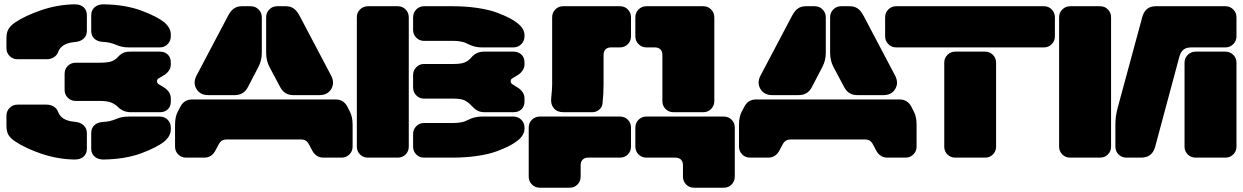

<svg xmlns="http://www.w3.org/2000/svg" viewBox="-20 -729 5748 888"><path d="M381.8 -659.2V-585.9Q381.8 -564 366.5 -550Q351.1 -536.1 323.2 -534.2Q264.2 -528.8 249 -488.8Q243.7 -473.6 229.5 -464.4Q215.3 -455.1 194.8 -455.1H61Q39.6 -455.1 24.7 -469.7Q9.8 -484.4 9.8 -505.9V-551.8Q9.8 -578.6 19.3 -594.7Q28.8 -610.8 49.8 -625Q97.7 -657.2 172.1 -682.4Q246.6 -707.5 323.2 -709Q351.6 -709.5 366.7 -695.6Q381.8 -681.6 381.8 -659.2ZM456.1 -535.2Q431.2 -536.6 416.5 -550Q401.9 -563.5 401.9 -585.9V-659.2Q401.9 -681.2 417.2 -695.1Q432.6 -709 459 -709Q559.6 -707.5 634.5 -679.7Q709.5 -651.9 744.1 -622.1Q770 -597.7 770 -568.8V-561Q770 -539.6 755.4 -524.7Q740.7 -509.8 719.2 -509.8H573.2Q543.5 -509.8 516.1 -522Q486.8 -534.2 456.1 -535.2ZM278.8 -313V-388.2Q278.8 -409.7 293.7 -424.3Q308.6 -439 330.1 -439H441.9Q477.5 -439 495.1 -445.1Q512.7 -451.2 524.9 -464.8Q537.1 -478.5 549.8 -484.4Q562.5 -490.2 583 -490.2H719.2Q741.7 -490.2 755.9 -476.8Q770 -463.4 770 -439.9V-432.1Q770 -404.3 744.1 -384.8L714.8 -367.2Q706.1 -362.8 706.1 -353.5Q706.1 -344.2 714.8 -338.9Q733.4 -328.6 744.1 -320.8Q770 -301.3 770 -273.9V-259.8Q770 -236.3 755.9 -223.1Q741.7 -210 719.2 -210H585.9Q549.8 -210 525.9 -233.9Q512.2 -247.6 493.7 -254.9Q475.1 -262.2 441.9 -262.2H330.1Q308.6 -262.2 293.7 -276.9Q278.8 -291.5 278.8 -313ZM381.8 -113.8V-41Q381.8 -18.6 366.7 -4.6Q351.6 9.3 323.2 8.8Q246.6 7.3 172.1 -17.8Q97.7 -43 49.8 -75.2Q28.3 -89.4 19 -105.2Q9.8 -121.1 9.8 -147.9V-193.8Q9.8 -215.3 24.7 -230.2Q39.6 -245.1 61 -245.1H194.8Q215.3 -245.1 229.5 -235.6Q243.7 -226.1 249 -210.9Q263.7 -171.4 323.2 -166Q350.6 -164.1 366.2 -149.9Q381.8 -135.7 381.8 -113.8ZM456.1 -165Q486.8 -166 516.1 -178.2Q542.5 -189.9 573.2 -189.9H719.2Q740.7 -189.9 755.4 -175.3Q770 -160.6 770 -139.2V-130.9Q770 -102.5 744.1 -78.1Q709.5 -48.3 634.5 -20.5Q559.6 7.3 459 8.8Q432.6 8.8 417.2 -5.1Q401.9 -19 401.9 -41V-113.8Q401.9 -136.2 416.5 -149.9Q431.2 -163.6 456.1 -165Z M1098.6 -700.2H1139.6Q1161.1 -700.2 1176 -685.3Q1190.9 -670.4 1190.9 -648.9V-484.9Q1190.9 -449.2 1174.8 -418.9L1126 -325.2Q1106.9 -289.1 1065.9 -289.1H942.9Q905.8 -289.1 888.7 -317.4Q871.6 -345.7 888.7 -378.9L1034.7 -655.8Q1046.9 -679.2 1062 -689.7Q1077.1 -700.2 1098.6 -700.2ZM1261.7 -700.2H1301.8Q1323.2 -700.2 1338.4 -689.7Q1353.5 -679.2 1365.7 -655.8L1511.7 -378.9Q1528.8 -345.7 1512 -317.4Q1495.1 -289.1 1458 -289.1H1335.9Q1296.4 -289.1 1276.9 -324.2L1226.6 -418.9Q1210.9 -448.2 1210.9 -484.9V-648.9Q1210.9 -670.4 1225.6 -685.3Q1240.2 -700.2 1261.7 -700.2ZM868.7 -269H1531.7Q1568.8 -269 1585.9 -236.8L1598.6 -211.9Q1610.8 -188.5 1610.8 -151.9V-50.8Q1610.8 -29.3 1595.9 -14.6Q1581.1 0 1559.6 0H1475.6Q1441.4 0 1423.8 -33.2L1410.6 -58.1Q1403.8 -71.8 1395 -77.9Q1386.2 -84 1370.6 -84H1029.8Q1014.2 -84 1005.4 -77.9Q996.6 -71.8 989.7 -58.1L976.6 -33.2Q959 0 924.8 0H840.8Q819.3 0 804.4 -14.6Q789.6 -29.3 789.6 -50.8V-151.9Q789.6 -188.5 801.8 -211.9L814.9 -236.8Q832 -269 868.7 -269Z M1819.8 0H1681.6Q1660.2 0 1645.3 -14.6Q1630.4 -29.3 1630.4 -50.8V-648.9Q1630.4 -670.4 1645.3 -685.3Q1660.2 -700.2 1681.6 -700.2H1819.8Q1841.3 -700.2 1856 -685.3Q1870.6 -670.4 1870.6 -648.9V-50.8Q1870.6 -29.3 1856 -14.6Q1841.3 0 1819.8 0ZM2077.6 -540H1941.4Q1919.9 -540 1905.3 -554.7Q1890.6 -569.3 1890.6 -590.8V-648.9Q1890.6 -670.4 1905.3 -685.3Q1919.9 -700.2 1941.4 -700.2H2072.8Q2135.3 -700.2 2189 -692.1Q2242.7 -684.1 2278.8 -670.4Q2314.9 -656.7 2336.7 -645.3Q2358.4 -633.8 2374.5 -621.1Q2405.8 -595.7 2405.8 -566.9V-561Q2405.8 -539.6 2390.9 -524.7Q2376 -509.8 2354.5 -509.8H2206.5Q2176.8 -509.8 2147.5 -523.9Q2135.3 -529.8 2130.1 -532Q2125 -534.2 2110.4 -537.1Q2095.7 -540 2077.6 -540ZM1890.6 -324.2V-381.8Q1890.6 -403.3 1905.3 -418.2Q1919.9 -433.1 1941.4 -433.1H2077.6Q2112.3 -433.1 2129.6 -440.4Q2147 -447.8 2159.7 -462.9Q2182.1 -490.2 2218.8 -490.2H2354.5Q2377 -490.2 2391.4 -476.8Q2405.8 -463.4 2405.8 -439.9V-432.1Q2405.8 -404.8 2379.4 -384.8L2350.6 -367.2Q2341.8 -362.8 2341.8 -353.5Q2341.8 -344.2 2350.6 -338.9Q2366.7 -329.6 2379.4 -320.8Q2405.8 -300.8 2405.8 -273.9V-259.8Q2405.8 -236.3 2391.4 -223.1Q2377 -210 2354.5 -210H2221.7Q2201.7 -210 2188 -217.5Q2174.3 -225.1 2160.6 -240.2Q2145.5 -256.8 2128.4 -264.9Q2111.3 -272.9 2077.6 -272.9H1941.4Q1919.9 -272.9 1905.3 -287.8Q1890.6 -302.7 1890.6 -324.2ZM1941.4 -160.2H2077.6Q2095.7 -160.2 2110.1 -162.8Q2124.5 -165.5 2130.4 -168Q2136.2 -170.4 2147.5 -175.8Q2176.8 -189.9 2206.5 -189.9H2354.5Q2376 -189.9 2390.9 -175.3Q2405.8 -160.6 2405.8 -139.2V-132.8Q2405.8 -104.5 2374.5 -79.1Q2358.4 -66.4 2336.7 -54.9Q2314.9 -43.5 2278.8 -29.8Q2242.7 -16.1 2189 -8.1Q2135.3 0 2072.8 0H1941.4Q1919.9 0 1905.3 -14.6Q1890.6 -29.3 1890.6 -50.8V-108.9Q1890.6 -130.4 1905.3 -145.3Q1919.9 -160.2 1941.4 -160.2Z M2533.7 -336.9V-648.9Q2533.7 -670.4 2548.3 -685.3Q2563 -700.2 2584.5 -700.2H2847.7Q2869.1 -700.2 2883.8 -685.3Q2898.4 -670.4 2898.4 -648.9V-561Q2898.4 -539.6 2883.8 -524.7Q2869.1 -509.8 2847.7 -509.8H2806.6Q2790 -509.8 2780.8 -500.7Q2771.5 -491.7 2771.5 -475.1V-336.9Q2771.5 -294.9 2766.6 -250Q2764.6 -232.4 2750.7 -221.2Q2736.8 -210 2718.8 -210H2586.4Q2557.1 -210 2541.7 -227.8Q2526.4 -245.6 2529.3 -274.9Q2533.7 -317.9 2533.7 -336.9ZM3283.7 -648.9V-261.2Q3283.7 -239.7 3268.8 -224.9Q3253.9 -210 3232.4 -210H3094.7Q3073.2 -210 3058.3 -224.9Q3043.5 -239.7 3043.5 -261.2V-475.1Q3043.5 -491.7 3034.2 -500.7Q3024.9 -509.8 3008.3 -509.8H2969.7Q2948.2 -509.8 2933.3 -524.7Q2918.5 -539.6 2918.5 -561V-648.9Q2918.5 -670.4 2933.3 -685.3Q2948.2 -700.2 2969.7 -700.2H3232.4Q3253.9 -700.2 3268.8 -685.3Q3283.7 -670.4 3283.7 -648.9ZM2476.6 -189.9H2847.7Q2869.1 -189.9 2883.8 -175.3Q2898.4 -160.6 2898.4 -139.2V-50.8Q2898.4 -29.3 2883.8 -14.6Q2869.1 0 2847.7 0H2700.7Q2684.1 0 2674.8 9.3Q2665.5 18.6 2665.5 35.2V87.9Q2665.5 109.4 2650.9 124.3Q2636.2 139.2 2614.7 139.2H2476.6Q2455.1 139.2 2440.2 124.3Q2425.3 109.4 2425.3 87.9V-139.2Q2425.3 -160.6 2440.2 -175.3Q2455.1 -189.9 2476.6 -189.9ZM2918.5 -50.8V-139.2Q2918.5 -160.6 2933.3 -175.3Q2948.2 -189.9 2969.7 -189.9H3327.6Q3349.1 -189.9 3363.8 -175.3Q3378.4 -160.6 3378.4 -139.2V87.9Q3378.4 109.4 3363.8 124.3Q3349.1 139.2 3327.6 139.2H3189.5Q3168 139.2 3153.3 124.3Q3138.7 109.4 3138.7 87.9V35.2Q3138.7 18.6 3129.4 9.3Q3120.1 0 3103.5 0H2969.7Q2948.2 0 2933.3 -14.6Q2918.5 -29.3 2918.5 -50.8Z M3707 -700.2H3748Q3769.5 -700.2 3784.4 -685.3Q3799.3 -670.4 3799.3 -648.9V-484.9Q3799.3 -449.2 3783.2 -418.9L3734.4 -325.2Q3715.3 -289.1 3674.3 -289.1H3551.3Q3514.2 -289.1 3497.1 -317.4Q3480 -345.7 3497.1 -378.9L3643.1 -655.8Q3655.3 -679.2 3670.4 -689.7Q3685.5 -700.2 3707 -700.2ZM3870.1 -700.2H3910.2Q3931.6 -700.2 3946.8 -689.7Q3961.9 -679.2 3974.1 -655.8L4120.1 -378.9Q4137.2 -345.7 4120.4 -317.4Q4103.5 -289.1 4066.4 -289.1H3944.3Q3904.8 -289.1 3885.3 -324.2L3835 -418.9Q3819.3 -448.2 3819.3 -484.9V-648.9Q3819.3 -670.4 3834 -685.3Q3848.6 -700.2 3870.1 -700.2ZM3477.1 -269H4140.1Q4177.2 -269 4194.3 -236.8L4207 -211.9Q4219.2 -188.5 4219.2 -151.9V-50.8Q4219.2 -29.3 4204.3 -14.6Q4189.5 0 4168 0H4084Q4049.8 0 4032.2 -33.2L4019 -58.1Q4012.2 -71.8 4003.4 -77.9Q3994.6 -84 3979 -84H3638.2Q3622.6 -84 3613.8 -77.9Q3605 -71.8 3598.1 -58.1L3585 -33.2Q3567.4 0 3533.2 0H3449.2Q3427.7 0 3412.8 -14.6Q3397.9 -29.3 3397.9 -50.8V-151.9Q3397.9 -188.5 3410.2 -211.9L3423.3 -236.8Q3440.4 -269 3477.1 -269Z M4808.1 -509.8H4125Q4103.5 -509.8 4088.6 -524.7Q4073.7 -539.6 4073.7 -561V-648.9Q4073.7 -670.4 4088.6 -685.3Q4103.5 -700.2 4125 -700.2H4808.1Q4829.6 -700.2 4844.2 -685.3Q4858.9 -670.4 4858.9 -648.9V-561Q4858.9 -539.6 4844.2 -524.7Q4829.6 -509.8 4808.1 -509.8ZM4536.1 0H4397.9Q4376.5 0 4361.8 -14.6Q4347.2 -29.3 4347.2 -50.8V-439Q4347.2 -460.4 4361.8 -475.3Q4376.5 -490.2 4397.9 -490.2H4536.1Q4557.6 -490.2 4572.3 -475.3Q4586.9 -460.4 4586.9 -439V-50.8Q4586.9 -29.3 4572.3 -14.6Q4557.6 0 4536.1 0Z M5067.9 0H4929.7Q4908.2 0 4893.3 -14.6Q4878.4 -29.3 4878.4 -50.8V-648.9Q4878.4 -670.4 4893.3 -685.3Q4908.2 -700.2 4929.7 -700.2H5067.9Q5089.4 -700.2 5104 -685.3Q5118.7 -670.4 5118.7 -648.9V-50.8Q5118.7 -29.3 5104 -14.6Q5089.4 0 5067.9 0ZM5325.7 -700.2H5647.5Q5668.9 -700.2 5683.8 -685.3Q5698.7 -670.4 5698.7 -648.9V-561Q5698.7 -539.6 5683.8 -524.7Q5668.9 -509.8 5647.5 -509.8H5490.7Q5466.8 -509.8 5453.6 -499.3Q5440.4 -488.8 5434.6 -466.8L5322.8 -50.8Q5309.1 0 5257.8 0H5189.5Q5168 0 5153.3 -14.6Q5138.7 -29.3 5138.7 -50.8V-152.8Q5138.7 -191.9 5149.4 -231L5262.7 -648.9Q5275.9 -700.2 5325.7 -700.2ZM5458.5 -50.8V-439Q5458.5 -460.4 5473.4 -475.3Q5488.3 -490.2 5509.8 -490.2H5647.5Q5668.9 -490.2 5683.8 -475.3Q5698.7 -460.4 5698.7 -439V-50.8Q5698.7 -29.3 5683.8 -14.6Q5668.9 0 5647.5 0H5509.8Q5488.3 0 5473.4 -14.6Q5458.5 -29.3 5458.5 -50.8Z"/></svg>

Font: Nastup Soft
Style: Regular
Weight: 400
Designer: Maksym Kobuzan
Foundry: Zakznak
Version: Version 1.020;hotconv 1.0.109;makeotfexe 2.5.65596